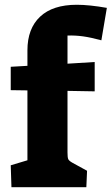

<svg xmlns="http://www.w3.org/2000/svg" viewBox="-20 -785 468 805"><path d="M25 -92 95 -113V-406L25 -407V-505L95 -509V-574Q95 -665 148 -715Q201 -765 302 -765Q354 -765 428 -752L405 -616Q361 -628 328.5 -632.5Q296 -637 263 -636V-518L377 -525V-402L263 -404V-146Q263 -125 266 -118Q269 -111 283 -103L345 -69L342 0H28Z"/></svg>

Font: Suez One
Style: Regular
Weight: 400
Version: Version 1.000